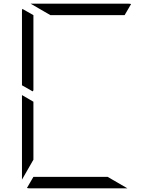

<svg xmlns="http://www.w3.org/2000/svg" viewBox="-20 -1020 856 1040"><path d="M99 -558V-959Q99 -968 101 -972L161 -938V-928V-892V-866V-735V-548V-531L157 -525ZM161 -265V-155L99 -47V-500V-505L161 -469V-452ZM253 -938 146 -1000H408H676Q686 -1000 690 -998L655 -938H625H439H377ZM563 -62 670 0H408H140Q130 0 126 -2L161 -62H191H377H439Z"/></svg>

Font: DSEG14 Modern Mini
Style: Light
Weight: 300
Designer: Keshikan(Twitter:@keshinomi_88pro)
Version: Version 0.46